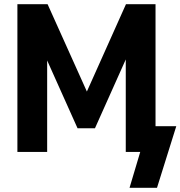

<svg xmlns="http://www.w3.org/2000/svg" viewBox="-20 -725 861 916"><path d="M598 171 649 0H580V-477L595 -475L433 -113H350L190 -470L205 -472V0H63V-705H207L409 -256H380L581 -705H722V-123H821L729 171Z"/></svg>

Font: Nunito Sans 12pt ExtraLight
Style: Weight 830 Width 84 Optical size 12.0 YTLC 445
Weight: 830
Width: 4
Designer: Vernon Adams
Foundry: Vernon Adams
Version: Version 3.101;gftools[0.9.27]